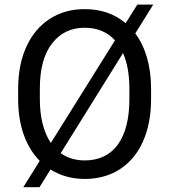

<svg xmlns="http://www.w3.org/2000/svg" viewBox="-20 -760 728 826"><path d="M629.9 -377.9C629.9 -477.1 605.5 -557.6 562 -616.2L639.2 -740.2H570.8L520.5 -660.2C472.7 -700.7 413.6 -720.7 343.8 -720.7C287.6 -720.7 238.3 -707 195.3 -679.7C109.4 -624.5 58.1 -520 58.1 -377.9V-333C58.1 -217.8 92.3 -127 150.9 -67.9L80.1 45.4H149.9L197.3 -30.8C240.2 -3.9 289.6 9.8 344.7 9.8C517.1 9.8 629.9 -120.1 629.9 -333ZM151.4 -378.9C151.4 -463.4 168.9 -528.3 204.1 -573.2C238.8 -618.2 285.6 -640.6 343.8 -640.6C398.4 -640.6 441.9 -622.6 474.6 -586.4L198.7 -145C168.9 -189.5 151.4 -252.4 151.4 -333ZM536.6 -333C536.6 -162.6 467.3 -69.8 344.7 -69.8C305.2 -69.8 270.5 -80.1 241.2 -101.1L509.3 -531.7C527.3 -490.7 536.6 -439.9 536.6 -378.9Z"/></svg>

Font: Vazirmatn
Style: Regular
Weight: 400
Designer: Saber Rastikerdar
Foundry: Saber Rastikerdar
Version: Version 33.003